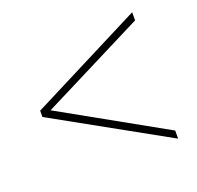

<svg xmlns="http://www.w3.org/2000/svg" viewBox="-84 -656 618 601"><g transform="rotate(-20 225.0 -355.5)"><path d="M413 -145V-172L68 -365L413 -539V-566L37 -375V-354Z"/></g></svg>

Font: Noto Sans Thai Looped Condensed Thin
Style: Regular
Weight: 100
Width: 3
Designer: Sasikarn Vongin, Ben Mitchell
Foundry: The Fontpad Ltd
Version: Version 1.001